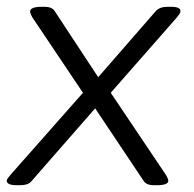

<svg xmlns="http://www.w3.org/2000/svg" viewBox="-21 -545 574 567"><path d="M31 2Q13 2 6 -1.5Q-1 -5 -1 -11Q-1 -15 3 -20Q7 -25 12 -31L224 -271L75 -493Q68 -505 68 -511Q68 -525 103 -525H110Q132 -525 140 -513L269 -317L438 -511Q445 -519 454 -522Q463 -525 475 -525H482Q499 -525 505.5 -521.5Q512 -518 512 -513Q512 -508 508.5 -503Q505 -498 500 -492L306 -271L468 -30Q476 -17 476 -11Q476 2 441 2H434Q411 2 403 -11L260 -225L72 -10Q66 -3 57.5 -0.5Q49 2 37 2Z"/></svg>

Font: Asap Semi Expanded Semi Expanded Light
Style: Italic
Weight: 300
Width: 6
Italic angle: -6°
Designer: Pablo Cosgaya
Foundry: Omnibus-Type
Version: Version 3.001; ttfautohint (v1.8.4.7-5d5b)